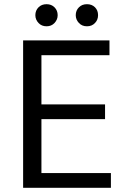

<svg xmlns="http://www.w3.org/2000/svg" viewBox="-20 -892 596 912"><path d="M339.8 -819.8Q339.8 -842.3 355 -857.4Q369.6 -872.1 393.1 -872.1Q416.5 -872.1 431.2 -857.4Q445.8 -842.8 445.8 -819.8Q445.8 -797.9 431.2 -782.7Q416.5 -767.1 393.1 -767.1Q369.6 -767.1 355 -782.7Q339.8 -798.8 339.8 -819.8ZM147.9 -819.8Q147.9 -842.3 163.1 -857.4Q177.7 -872.1 201.2 -872.1Q224.1 -872.1 238.8 -857.4Q253.9 -842.3 253.9 -819.8Q253.9 -798.8 238.8 -782.7Q224.1 -767.1 201.2 -767.1Q177.7 -767.1 163.1 -782.7Q147.9 -798.8 147.9 -819.8ZM89.8 0V-700.2H500V-629.9H176.8V-396H479V-326.2H176.8V-69.8H506.8V0Z"/></svg>

Font: Post Grotesk Regular
Style: Regular
Weight: 500
Version: 0.900; ttfautohint (v0.96) -l 8 -r 50 -G 200 -x 14 -w "gGD" 